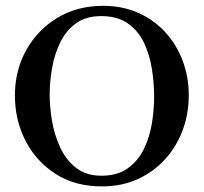

<svg xmlns="http://www.w3.org/2000/svg" viewBox="-20 -632 709 666"><path d="M634.8 -301.3Q634.8 -237.8 613.8 -180.9Q592.8 -124 553 -80.1Q513.2 -36.1 457.8 -10.7Q402.3 14.6 333 14.6Q240.7 14.6 173.1 -28.6Q105.5 -71.8 68.6 -143.6Q31.7 -215.3 31.7 -300.8Q31.7 -387.2 70.8 -457.8Q109.9 -528.3 179 -570.1Q248 -611.8 337.4 -611.8Q405.3 -611.8 460.2 -587.2Q515.1 -562.5 554.2 -519.3Q593.3 -476.1 614 -420.2Q634.8 -364.3 634.8 -301.3ZM514.6 -296.4Q514.6 -344.2 506.8 -393.6Q499 -442.9 479.2 -484.1Q459.5 -525.4 423.3 -550.8Q387.2 -576.2 331.1 -576.2Q277.8 -576.2 243.2 -550.8Q208.5 -525.4 188.7 -484.4Q168.9 -443.4 160.6 -395.8Q152.3 -348.1 152.3 -303.2Q152.3 -260.3 160.6 -211.7Q168.9 -163.1 189 -120.1Q209 -77.1 243.9 -49.8Q278.8 -22.5 331.5 -22.5Q386.7 -22.5 422.4 -47.6Q458 -72.8 478.3 -113.5Q498.5 -154.3 506.6 -202.4Q514.6 -250.5 514.6 -296.4Z"/></svg>

Font: Scheherazade New Medium
Style: Regular
Weight: 500
Designer: SIL International
Foundry: SIL International
Version: Version 4.000